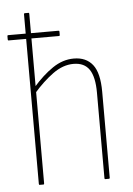

<svg xmlns="http://www.w3.org/2000/svg" viewBox="-52 -722 528 761"><g transform="rotate(-5 212.5 -341.5)"><path d="M2 -581Q-1 -581 -1 -585V-598Q-1 -602 2 -602H202Q206 -602 206 -598V-585Q206 -581 202 -581H72ZM336 0Q333 0 333 -4V-344Q333 -407 313 -436.5Q293 -466 250 -466Q208 -466 167.5 -436.5Q127 -407 89 -363V-387Q128 -432 168.5 -459.5Q209 -487 253 -487Q302 -487 328 -454Q354 -421 354 -346V-4Q354 0 350 0ZM75 0Q72 0 72 -4V-679Q72 -683 76 -683H90Q93 -683 93 -679V-4Q93 0 90 0Z"/></g></svg>

Font: Sofia Sans Condensed Thin
Style: Regular
Weight: 250
Version: Version 4.100